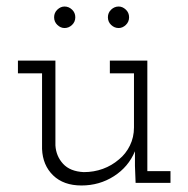

<svg xmlns="http://www.w3.org/2000/svg" viewBox="-20 -561 578 589"><path d="M394 -97V-52L396 0H503V-36H432V-375H317V-336H391V-170Q391 -140 378.5 -114.5Q366 -89 345 -72Q323 -53 295.5 -43Q268 -33 237 -33Q195 -35 173.5 -58.5Q152 -82 150 -115V-375H35V-336H109V-104Q111 -54 143 -23Q175 8 230 8Q285 8 329.5 -20.5Q374 -49 394 -97ZM376 -508Q376 -522 366 -531.5Q356 -541 344 -541Q331 -541 321 -531.5Q311 -522 311 -508Q311 -494 321 -484.5Q331 -475 344 -475Q356 -475 366 -484.5Q376 -494 376 -508ZM211 -508Q211 -522 201 -531.5Q191 -541 178 -541Q166 -541 156 -531.5Q146 -522 146 -508Q146 -494 156 -484.5Q166 -475 178 -475Q191 -475 201 -484.5Q211 -494 211 -508Z"/></svg>

Font: Josefin Slab Thin
Style: Regular
Weight: 400
Version: Version 2.000